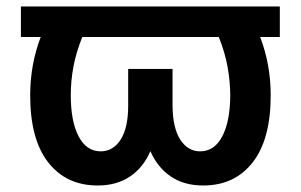

<svg xmlns="http://www.w3.org/2000/svg" viewBox="-20 -566 935 596"><path d="M848.6 -545.9V-451.2H787.6Q819.8 -366.7 820.3 -272.9Q820.8 -134.3 764.6 -62.3Q708.5 9.8 610.8 9.8Q551.3 9.8 510.3 -18.1Q469.2 -45.9 446.8 -96.7Q424.8 -45.9 383.5 -18.1Q342.3 9.8 283.2 9.8Q185.5 9.8 129.4 -62.3Q73.2 -134.3 73.7 -272.9Q74.2 -366.7 106.4 -451.2H44.9V-545.9ZM235.4 -451.2Q215.8 -401.9 207.8 -358.2Q199.7 -314.5 199.7 -270.5Q199.7 -189 224.1 -142.6Q248.5 -96.2 292.5 -96.2Q331.1 -96.2 354.5 -132.6Q377.9 -168.9 377.9 -238.3V-352.1H515.6V-238.3Q516.1 -168.9 539.6 -132.6Q563 -96.2 601.1 -96.2Q645.5 -96.2 669.9 -142.6Q694.3 -189 694.8 -270.5Q694.3 -314.5 686.5 -358.2Q678.7 -401.9 659.2 -451.2Z"/></svg>

Font: Inter Semi Bold
Style: Regular
Weight: 600
Designer: Rasmus Andersson
Foundry: rsms
Version: Version 4.000;git-e0f93cc